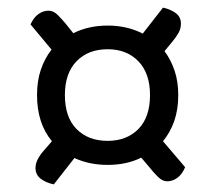

<svg xmlns="http://www.w3.org/2000/svg" viewBox="-20 -547 565 503"><path d="M407 -177 465 -109Q457 -90 444.5 -81Q432 -72 418 -72Q406 -72 394.5 -83Q383 -94 373 -107L350 -134Q312 -115 262 -115Q214 -115 175 -133L121 -64Q101 -68 87 -78.5Q73 -89 73 -107Q73 -119 79.5 -131Q86 -143 97 -155L116 -177Q77 -224 77 -298Q77 -335 87 -364.5Q97 -394 115 -417L60 -483Q68 -501 80.5 -510Q93 -519 107 -519Q120 -519 131 -508Q142 -497 152 -485L172 -460Q212 -480 262 -480Q313 -480 354 -459L407 -527Q426 -523 440 -513Q454 -503 454 -485Q454 -472 447.5 -460.5Q441 -449 430 -436L411 -413Q428 -390 437.5 -361.5Q447 -333 447 -298Q447 -260 436.5 -230Q426 -200 407 -177ZM262 -418Q211 -418 180.5 -386.5Q150 -355 150 -298Q150 -240 180.5 -209Q211 -178 262 -178Q312 -178 342.5 -209Q373 -240 373 -298Q373 -355 342.5 -386.5Q312 -418 262 -418Z"/></svg>

Font: Baloo 2 Latin
Style: Regular
Weight: 400
Designer: Sarang Kulkarni and Ek Type
Foundry: Ek Type
Version: Version 1.001